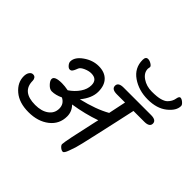

<svg xmlns="http://www.w3.org/2000/svg" viewBox="-208 -1154 1385 1385"><g transform="rotate(45 485.0 -461.5)"><path d="M613 -884 610 -865Q610 -824 651 -796Q692 -768 747 -768Q802 -768 831.5 -776.5Q861 -785 874.5 -798Q888 -811 896 -826Q904 -841 906 -854Q911 -884 924 -884Q937 -884 953.5 -870Q970 -856 970 -844Q970 -796 914 -751.5Q858 -707 766 -707Q674 -707 606 -754Q538 -801 538 -883Q538 -916 562 -916Q578 -916 595.5 -905Q613 -894 613 -884ZM583 -645H862Q916 -645 916 -610.5Q916 -576 862 -576H752Q750 -563 721 -434Q692 -305 683 -264Q652 -124 643 -96Q634 -68 626 -47Q612 -7 599 -7Q586 -7 571.5 -19.5Q557 -32 557 -43Q557 -72 615 -328L620 -349Q521 -314 406 -296Q442 -260 442 -210Q442 -131 380 -82.5Q318 -34 222.5 -34Q127 -34 71 -81.5Q15 -129 15 -193Q15 -219 26 -235Q37 -251 53 -251Q69 -251 76.5 -240.5Q84 -230 84 -217Q84 -105 220 -105Q284 -105 323 -133.5Q362 -162 362 -210Q362 -258 318 -280Q274 -259 235 -259Q214 -259 192.5 -281.5Q171 -304 171 -321Q171 -353 246 -353Q274 -353 311 -346Q354 -375 380.5 -414Q407 -453 407 -493Q407 -553 345 -553Q320 -553 290.5 -540Q261 -527 254 -511Q251 -504 246 -491.5Q241 -479 234 -470.5Q227 -462 215 -462Q203 -462 190 -477Q177 -492 177 -506Q177 -551 231.5 -589.5Q286 -628 346.5 -628Q407 -628 441 -593.5Q475 -559 475 -494.5Q475 -430 419 -362Q554 -394 638 -442Q654 -522 666 -576H583Q529 -576 529 -610.5Q529 -645 583 -645Z"/></g></svg>

Font: Kalam
Style: Regular
Weight: 400
Designer: Lipi Raval (Devanagari and Latin), Jonny Pinhorn (Latin)
Foundry: Indian Type Foundry
Version: Version 2.001;PS 1.0;hotconv 1.0.79;makeotf.lib2.5.61930; tt